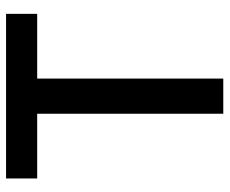

<svg xmlns="http://www.w3.org/2000/svg" viewBox="-80 -658 738 617"><g transform="rotate(-90 288.5 -349.0)"><path d="M345 -598V0H232V-598H24V-698H553V-598Z"/></g></svg>

Font: IBM Plex Sans Arabic Medm
Style: Regular
Weight: 500
Designer: Mike Abbink, Paul van der Laan, Pieter van Rosmalen, Wael Morcos, Khajak Apelian
Foundry: Bold Monday
Version: Version 1.005